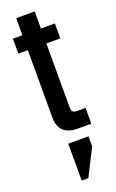

<svg xmlns="http://www.w3.org/2000/svg" viewBox="-156 -610 531 878"><g transform="rotate(-20 109.5 -171.0)"><path d="M141.5 -570.9V-105.9Q141.5 -88.6 147.5 -82.7Q153.5 -76.8 171.3 -76.8H209.1V0H144.6Q96.2 0 73.8 -22.5Q51.3 -45.1 51.3 -88.5V-570.9ZM209.3 -487.9V-415.1H5V-487.9ZM78.8 49.9H177.1V99L111.1 229.5H78.8Z"/></g></svg>

Font: Teko Variable Light
Style: Regular
Weight: 300
Designer: Manushi Parikh, Jonny Pinhorn
Foundry: Indian Type Foundry
Version: Version 3.000